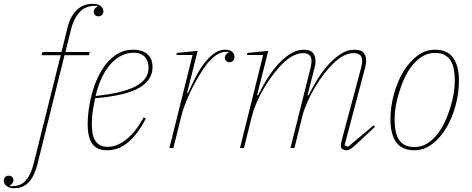

<svg xmlns="http://www.w3.org/2000/svg" viewBox="-137 -780 2489 1012"><path d="M-62 212Q-86 212 -101.5 201Q-117 190 -117 172Q-117 161 -109.5 153.5Q-102 146 -91 146Q-79 146 -72.5 153.5Q-66 161 -66 170Q-66 179 -72 186.5Q-78 194 -86 198V201H-71Q-26 201 0.5 169.5Q27 138 41 80L183 -489H82L86 -506H187L219 -635Q233 -693 267 -726.5Q301 -760 353 -760Q377 -760 392.5 -749Q408 -738 408 -720Q408 -709 400.5 -701.5Q393 -694 382 -694Q370 -694 363.5 -701.5Q357 -709 357 -718Q357 -727 363 -734.5Q369 -742 377 -746V-749H362Q313 -749 282.5 -716Q252 -683 238 -628L208 -506H336L332 -489H203L60 87Q45 147 15.5 179.5Q-14 212 -62 212Z M428 12Q373 12 349 -22.5Q325 -57 325 -128Q325 -163 331 -205.5Q337 -248 349 -291.5Q361 -335 380.5 -375.5Q400 -416 426.5 -448Q453 -480 487.5 -499Q522 -518 565 -518Q584 -518 602.5 -513.5Q621 -509 635.5 -498Q650 -487 658.5 -469.5Q667 -452 667 -426Q667 -358 596.5 -317Q526 -276 364 -262Q358 -232 352.5 -198.5Q347 -165 347 -128Q347 -105 350 -83Q353 -61 362 -44Q371 -27 387 -16.5Q403 -6 430 -6Q480 -6 529.5 -45.5Q579 -85 620 -161L632 -156Q608 -109 583 -77Q558 -45 532 -25Q506 -5 480 3.5Q454 12 428 12ZM367 -274Q432 -281 483.5 -292.5Q535 -304 571 -321.5Q607 -339 626.5 -364Q646 -389 646 -424Q646 -438 642 -452Q638 -466 629 -477Q620 -488 605 -495Q590 -502 567 -502Q535 -502 504.5 -487.5Q474 -473 448 -444.5Q422 -416 401 -373.5Q380 -331 367 -274Z M878 -490H793L795 -501L905 -512L849 -290L854 -289Q867 -319 886.5 -359Q906 -399 930.5 -434Q955 -469 985 -493.5Q1015 -518 1050 -518Q1074 -518 1086.5 -507.5Q1099 -497 1099 -481Q1099 -468 1091.5 -460Q1084 -452 1073 -452Q1061 -452 1054.5 -459.5Q1048 -467 1048 -476Q1048 -485 1054 -492.5Q1060 -500 1068 -504V-507H1053Q1035 -507 1014.5 -496.5Q994 -486 969 -460Q951 -442 929 -408Q907 -374 885.5 -333.5Q864 -293 846 -249.5Q828 -206 819 -169L777 0H756Z M1688 12Q1680 12 1670 7.5Q1660 3 1660 -13Q1660 -24 1664 -40L1767 -425Q1772 -447 1772 -458Q1772 -500 1727 -500Q1677 -500 1622 -448Q1598 -425 1572 -391.5Q1546 -358 1523.5 -320.5Q1501 -283 1483.5 -243.5Q1466 -204 1457 -169L1415 0H1394L1500 -423Q1502 -433 1503.5 -441Q1505 -449 1505 -457Q1505 -500 1461 -500Q1411 -500 1356 -448Q1332 -425 1306 -391.5Q1280 -358 1257.5 -320.5Q1235 -283 1217.5 -243.5Q1200 -204 1191 -169L1149 0H1128L1250 -490H1165L1167 -501L1277 -512L1218 -278L1223 -277Q1238 -308 1262 -349.5Q1286 -391 1317.5 -428.5Q1349 -466 1386.5 -492Q1424 -518 1466 -518Q1499 -518 1512.5 -501Q1526 -484 1526 -458Q1526 -438 1520 -419L1484 -278L1489 -277Q1504 -307 1528 -348.5Q1552 -390 1583.5 -427.5Q1615 -465 1652.5 -491.5Q1690 -518 1732 -518Q1766 -518 1779.5 -502Q1793 -486 1793 -461Q1793 -447 1788 -425L1679 -14L1697 -6L1832 -119L1839 -111L1750 -28Q1724 -3 1711.5 4.5Q1699 12 1688 12Z M2048 -5Q2086 -5 2117.5 -25.5Q2149 -46 2174 -80Q2199 -114 2217 -158.5Q2235 -203 2247 -252Q2256 -290 2258 -312.5Q2260 -335 2260 -357Q2260 -389 2255 -415.5Q2250 -442 2238 -461Q2226 -480 2206 -490.5Q2186 -501 2155 -501Q2117 -501 2085.5 -480.5Q2054 -460 2029 -426Q2004 -392 1986 -347.5Q1968 -303 1956 -254Q1947 -216 1945 -193.5Q1943 -171 1943 -149Q1943 -117 1948 -90.5Q1953 -64 1965 -45Q1977 -26 1997 -15.5Q2017 -5 2048 -5ZM2048 12Q1980 12 1950.5 -31.5Q1921 -75 1921 -149Q1921 -217 1939 -283Q1957 -349 1988.5 -401.5Q2020 -454 2062.5 -486Q2105 -518 2155 -518Q2223 -518 2252.5 -474Q2282 -430 2282 -357Q2282 -289 2264 -223Q2246 -157 2214.5 -104.5Q2183 -52 2140 -20Q2097 12 2048 12Z"/></svg>

Font: IBM Plex Serif Thin
Style: Italic
Weight: 100
Italic angle: -14°
Designer: Mike Abbink, Paul van der Laan, Pieter van Rosmalen
Foundry: Bold Monday
Version: Version 3.001